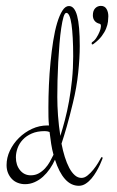

<svg xmlns="http://www.w3.org/2000/svg" viewBox="-20 -631 393 643"><path d="M144 -210.9Q142.6 -225.1 142.3 -240.2Q142.1 -255.4 142.1 -272Q142.1 -307.1 143.8 -345.9Q145.5 -384.8 149.2 -422.4Q152.8 -460 158.2 -494.1Q163.6 -528.3 171.4 -554.2Q179.2 -580.1 189 -595.5Q198.7 -610.8 210.9 -610.8Q229.5 -610.8 238.3 -578.1Q247.1 -545.4 247.1 -477.1Q247.1 -437 241.9 -387.5Q236.8 -337.9 224.1 -286.1Q213.4 -241.7 203.9 -208.3Q194.3 -174.8 186 -149.9Q190.4 -126.5 197 -105.5Q203.6 -84.5 211.9 -68.8Q220.2 -53.2 230.5 -44.2Q240.7 -35.2 252.9 -35.2Q263.2 -35.2 273.4 -43.5Q283.7 -51.8 292.7 -63Q301.8 -74.2 308.8 -85.9Q315.9 -97.7 319.8 -105L324.2 -103Q324.2 -103 321.8 -96.2Q319.3 -89.4 314.5 -78.9Q309.6 -68.4 302.5 -56.2Q295.4 -43.9 286.6 -33.4Q277.8 -22.9 267.1 -15.9Q256.3 -8.8 244.1 -8.8Q217.8 -8.8 197.8 -31.2Q177.7 -53.7 164.1 -96.2Q157.2 -80.6 147 -65.7Q136.7 -50.8 124 -39.3Q111.3 -27.8 95.9 -21Q80.6 -14.2 64 -14.2Q51.3 -14.2 39.8 -18.6Q28.3 -22.9 20 -31.5Q11.7 -40 6.8 -51.8Q2 -63.5 2 -78.1Q2 -103 13.2 -126.7Q24.4 -150.4 43.5 -169.2Q62.5 -188 87.2 -199.5Q111.8 -210.9 139.2 -210.9ZM202.1 -587.9Q196.8 -587.9 192.6 -574Q188.5 -560.1 185.1 -537.1Q181.6 -514.2 179.2 -484.4Q176.8 -454.6 175 -423.3Q173.3 -392.1 172.6 -361.6Q171.9 -331.1 171.9 -306.2Q171.9 -277.3 174.3 -243.4Q176.8 -209.5 182.1 -175.8Q189.5 -199.2 197.3 -228.8Q205.1 -258.3 211.2 -292.2Q217.3 -326.2 221.2 -364Q225.1 -401.9 225.1 -442.9Q225.1 -476.6 223.6 -503.4Q222.2 -530.3 219.5 -549.1Q216.8 -567.9 212.4 -577.9Q208 -587.9 202.1 -587.9ZM83 -43.9Q98.1 -43.9 109.9 -50.5Q121.6 -57.1 130.9 -67.1Q140.1 -77.1 147 -89.4Q153.8 -101.6 159.2 -112.8Q154.3 -130.4 151.4 -149.2Q148.4 -168 146 -189Q138.7 -191.9 129.9 -191.9Q104.5 -191.9 86.2 -183.8Q67.9 -175.8 56.2 -163.1Q44.4 -150.4 38.8 -134.8Q33.2 -119.1 33.2 -104Q33.2 -78.1 47.1 -61Q61 -43.9 83 -43.9ZM317.9 -611.3Q330.6 -611.3 336.7 -601.1Q342.8 -590.8 342.8 -576.7Q342.8 -569.3 341.6 -558.6Q340.3 -547.9 335.4 -535.6Q330.6 -523.4 320.8 -510.3Q311 -497.1 293.9 -484.4Q291 -481.9 289.3 -482.2Q287.6 -482.4 287.1 -483.9Q286.6 -485.4 287.1 -487.3Q287.6 -489.3 289.1 -490.2Q296.4 -494.6 302.7 -504.4Q309.1 -514.2 313.2 -524.2Q317.4 -534.2 317.9 -542.2Q318.4 -550.3 314 -551.3Q303.2 -553.7 297.1 -561Q291 -568.4 291 -579.6Q291 -595.2 298.8 -603.3Q306.6 -611.3 317.9 -611.3Z"/></svg>

Font: Stalemate
Style: Regular
Weight: 400
Designer: Astigmatic (AOETI)
Foundry: Astigmatic (AOETI)
Version: Version 001.000